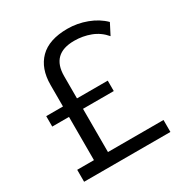

<svg xmlns="http://www.w3.org/2000/svg" viewBox="-166 -843 931 973"><g transform="rotate(-30 300.0 -357.0)"><path d="M48 0V-70H146V-323H48V-384H146V-510Q146 -606 200 -660Q254 -714 362 -714Q419 -714 474 -693.5Q529 -673 566 -636L533 -572Q501 -610 456 -627Q411 -644 361 -644Q228 -644 228 -514V-384H408V-323H228V-70H553V0Z"/></g></svg>

Font: Nunito Sans
Style: Regular
Weight: 400
Designer: Vernon Adams
Foundry: Vernon Adams
Version: Version 3.101; ttfautohint (v1.8.4.7-5d5b);gftools[0.9.27]